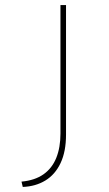

<svg xmlns="http://www.w3.org/2000/svg" viewBox="-20 -545 432 759"><path d="M70 194 65 173Q118 168 152 144Q186 120 202.5 79Q219 38 219 -17V-525H241V-13Q241 54 219.5 99.5Q198 145 159.5 168.5Q121 192 70 194Z"/></svg>

Font: Lexend Giga Thin
Style: Regular
Weight: 250
Version: Version 1.007